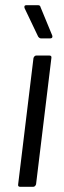

<svg xmlns="http://www.w3.org/2000/svg" viewBox="-20 -720 245 740"><path d="M50 -10 109 -496Q110 -500 113 -503Q116 -506 120 -506H170Q180 -506 178 -496L119 -10Q118 -6 115 -3Q112 0 108 0H58Q48 0 50 -10ZM182 -579Q182 -572 173 -572H138Q132 -572 127 -579L75 -688Q74 -690 74 -694Q74 -700 82 -700H126Q135 -700 136 -693L181 -584Q182 -582 182 -579Z"/></svg>

Font: Barlow
Style: Italic
Weight: 400
Italic angle: -7°
Designer: Jeremy Tribby
Foundry: Tribby Type
Version: Version 1.408